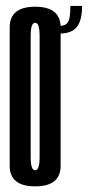

<svg xmlns="http://www.w3.org/2000/svg" viewBox="-20 -629 299 652"><path d="M99.4 3.8Q12.9 3.8 12.9 -66.2Q12.9 -136.2 12.9 -300.6Q12.9 -464.9 12.9 -535.6Q12.9 -606.2 99.4 -606.2Q185.9 -606.2 185.9 -535.6Q185.9 -464.9 185.9 -300.6Q185.9 -136.2 185.9 -66.2Q185.9 3.8 99.4 3.8ZM99.4 -50.8Q114.5 -50.8 114.5 -94.8Q114.5 -138.9 114.5 -300.6Q114.5 -462.3 114.5 -507Q114.5 -551.7 99.4 -551.7Q84.2 -551.7 84.2 -507Q84.2 -462.3 84.2 -300.6Q84.2 -138.9 84.2 -94.8Q84.2 -50.8 99.4 -50.8ZM181.7 -541.2Q199 -541.2 206.8 -548.9Q214.5 -556.6 216.7 -571.7Q218.9 -586.8 218.9 -608.8H258.8Q258.8 -576.9 251.2 -556.1Q243.7 -535.3 226.9 -525.2Q210.1 -515 181.7 -515Z"/></svg>

Font: Anybody UltraCondensed Thin
Style: Regular
Weight: 100
Width: 1
Designer: Tyler Finck
Foundry: Etcetera Type Company
Version: Version 1.110